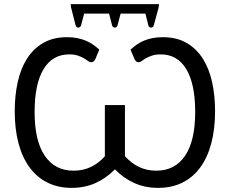

<svg xmlns="http://www.w3.org/2000/svg" viewBox="-20 -904 1116 932"><path d="M613.5 -663Q627.5 -676 643.5 -687.2Q659.5 -698.5 678.5 -706.5Q697.5 -714.5 720.2 -719Q743 -723.5 770 -723.5Q838 -723.5 886 -695.5Q934 -667.5 964.8 -618.8Q995.5 -570 1009.8 -504.5Q1024 -439 1024 -364.5Q1024 -276 1005.2 -206.8Q986.5 -137.5 951 -89.8Q915.5 -42 864.2 -17Q813 8 748 8Q683.5 8 631.2 -15.8Q579 -39.5 538 -82Q496.5 -39.5 444.2 -15.8Q392 8 327.5 8Q263 8 211.8 -17Q160.5 -42 124.8 -89.8Q89 -137.5 70.2 -206.8Q51.5 -276 51.5 -364.5Q51.5 -439 65.8 -504.5Q80 -570 110.8 -618.8Q141.5 -667.5 189.8 -695.5Q238 -723.5 305.5 -723.5Q332.5 -723.5 355.2 -719Q378 -714.5 397 -706.5Q416 -698.5 432 -687.2Q448 -676 462 -663L442 -615Q436.5 -607 432.2 -604.5Q428 -602 421.5 -602Q415 -602 407.2 -608Q399.5 -614 387.5 -621Q375.5 -628 358.2 -634Q341 -640 316 -640Q234.5 -640 191.2 -568Q148 -496 148 -360.5Q148 -220 197.5 -147.8Q247 -75.5 336.5 -75.5Q384 -75.5 422 -94Q460 -112.5 489 -145.5V-394H586.5V-146Q615.5 -113 653.5 -94.2Q691.5 -75.5 739 -75.5Q829 -75.5 878.2 -147.8Q927.5 -220 927.5 -360.5Q927.5 -496 884.5 -568Q841.5 -640 760 -640Q735 -640 717.5 -634Q700 -628 688 -621Q676 -614 668.2 -608Q660.5 -602 654 -602Q647.5 -602 643.2 -604.5Q639 -607 634 -615ZM751.5 -884Q751.5 -878.5 751 -874.8Q750.5 -871 749.5 -865.5L726.5 -781Q725 -775.5 721.2 -772.8Q717.5 -770 713.2 -770Q709 -770 705.2 -772.8Q701.5 -775.5 700 -781L686 -838H565.5L550.5 -781Q549 -775.5 545 -772.8Q541 -770 537 -770Q533 -770 529.2 -772.8Q525.5 -775.5 524 -781L509.5 -838H388.5L373.5 -781Q372 -775.5 368 -772.8Q364 -770 360 -770Q356 -770 352.2 -772.8Q348.5 -775.5 347 -781L325.5 -865.5Q324.5 -870 324 -874.2Q323.5 -878.5 323.5 -884Z"/></svg>

Font: Lato-Regular
Style: Regular
Weight: 400
Designer: Lukasz Dziedzic with Adam Twardoch and Botio Nikoltchev
Foundry: tyPoland Lukasz Dziedzic
Version: Version 2.015; 2015-08-06; http://www.latofonts.com/